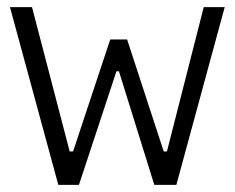

<svg xmlns="http://www.w3.org/2000/svg" viewBox="-20 -520 660 540"><path d="M70 -500 176 -94H185.5L290 -409H337.5L440.5 -94H449.5L553 -500H612L476 0H414L314.5 -319.5H307.5L202 0H144L8 -500Z"/></svg>

Font: Monaspace Neon Var ExtraLight
Style: Regular
Weight: 200
Designer: Riley Cran and the Lettermatic Team
Version: Version 1.200 (Monaspace Neon Var)